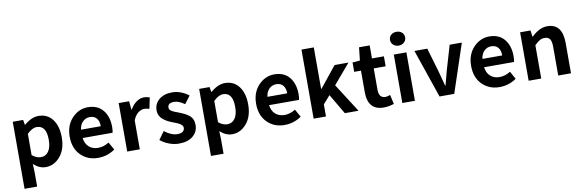

<svg xmlns="http://www.w3.org/2000/svg" viewBox="-63 -1390 6626 2184"><g transform="rotate(-10 3250.5 -298.0)"><path d="M79.1 214.8V-559.6H199.2L209 -502H212.9Q297.9 -574.2 377.9 -574.2Q480.5 -574.2 539.1 -496.6Q597.7 -418.9 597.7 -289.1Q597.7 -150.4 527.8 -68.4Q458 13.7 360.4 13.7Q287.1 13.7 220.7 -46.9L224.6 44.9V214.8ZM447.3 -287.1Q447.3 -453.1 335.9 -453.1Q283.2 -453.1 224.6 -394.5V-149.4Q273.4 -107.4 327.1 -107.4Q380.9 -107.4 414.1 -153.3Q447.3 -199.2 447.3 -287.1Z M965.8 13.7Q845.7 13.7 766.6 -65.4Q687.5 -144.5 687.5 -279.3Q687.5 -410.2 765.1 -492.2Q842.8 -574.2 948.2 -574.2Q1060.5 -574.2 1121.6 -500Q1182.6 -425.8 1182.6 -305.7Q1182.6 -261.7 1175.8 -239.3H830.1Q838.9 -171.9 880.4 -135.3Q921.9 -98.6 985.4 -98.6Q1049.8 -98.6 1111.3 -137.7L1161.1 -47.9Q1073.2 13.7 965.8 13.7ZM828.1 -335.9H1056.6Q1056.6 -394.5 1029.8 -427.2Q1002.9 -460 950.2 -460Q904.3 -460 870.1 -427.7Q835.9 -395.5 828.1 -335.9Z M1302.7 0V-559.6H1422.9L1432.6 -460.9H1436.5Q1466.8 -514.6 1509.3 -544.4Q1551.8 -574.2 1595.7 -574.2Q1630.9 -574.2 1662.1 -561.5L1635.7 -434.6Q1604.5 -444.3 1577.1 -444.3Q1541 -444.3 1505.9 -417.5Q1470.7 -390.6 1448.2 -334V0Z M1898.4 13.7Q1842.8 13.7 1785.2 -8.3Q1727.5 -30.3 1685.5 -65.4L1752 -157.2Q1830.1 -95.7 1902.3 -95.7Q1942.4 -95.7 1962.9 -111.8Q1983.4 -127.9 1983.4 -155.3Q1983.4 -162.1 1981.4 -168.5Q1979.5 -174.8 1975.1 -180.2Q1970.7 -185.5 1966.3 -189.9Q1961.9 -194.3 1953.1 -199.7Q1944.3 -205.1 1939.5 -208.5Q1934.6 -211.9 1922.4 -216.8Q1910.2 -221.7 1904.8 -224.1Q1899.4 -226.6 1885.3 -231.9Q1871.1 -237.3 1866.2 -239.3Q1835 -251 1811.5 -263.7Q1788.1 -276.4 1763.7 -295.9Q1739.3 -315.4 1726.1 -342.3Q1712.9 -369.1 1712.9 -402.3Q1712.9 -478.5 1770 -526.4Q1827.1 -574.2 1920.9 -574.2Q2019.5 -574.2 2112.3 -504.9L2045.9 -416Q1978.5 -463.9 1924.8 -463.9Q1851.6 -463.9 1851.6 -410.2Q1851.6 -401.4 1854 -394Q1856.4 -386.7 1864.3 -380.4Q1872.1 -374 1877.4 -369.6Q1882.8 -365.2 1896 -359.4Q1909.2 -353.5 1916 -350.6Q1922.9 -347.7 1940.4 -341.3Q1958 -335 1964.8 -332Q1999 -318.4 2021.5 -307.1Q2043.9 -295.9 2069.8 -276.4Q2095.7 -256.8 2108.4 -228.5Q2121.1 -200.2 2121.1 -163.1Q2121.1 -85.9 2062.5 -36.1Q2003.9 13.7 1898.4 13.7Z M2232.4 214.8V-559.6H2352.5L2362.3 -502H2366.2Q2451.2 -574.2 2531.2 -574.2Q2633.8 -574.2 2692.4 -496.6Q2751 -418.9 2751 -289.1Q2751 -150.4 2681.2 -68.4Q2611.3 13.7 2513.7 13.7Q2440.4 13.7 2374 -46.9L2377.9 44.9V214.8ZM2600.6 -287.1Q2600.6 -453.1 2489.3 -453.1Q2436.5 -453.1 2377.9 -394.5V-149.4Q2426.8 -107.4 2480.5 -107.4Q2534.2 -107.4 2567.4 -153.3Q2600.6 -199.2 2600.6 -287.1Z M3119.1 13.7Q2999 13.7 2919.9 -65.4Q2840.8 -144.5 2840.8 -279.3Q2840.8 -410.2 2918.5 -492.2Q2996.1 -574.2 3101.6 -574.2Q3213.9 -574.2 3274.9 -500Q3335.9 -425.8 3335.9 -305.7Q3335.9 -261.7 3329.1 -239.3H2983.4Q2992.2 -171.9 3033.7 -135.3Q3075.2 -98.6 3138.7 -98.6Q3203.1 -98.6 3264.6 -137.7L3314.5 -47.9Q3226.6 13.7 3119.1 13.7ZM2981.4 -335.9H3210Q3210 -394.5 3183.1 -427.2Q3156.2 -460 3103.5 -460Q3057.6 -460 3023.4 -427.7Q2989.3 -395.5 2981.4 -335.9Z M3456.1 0V-797.9H3598.6V-318.4H3602.5L3796.9 -559.6H3957L3762.7 -331.1L3974.6 0H3816.4L3679.7 -232.4L3598.6 -139.6V0Z M4265.6 13.7Q4081.1 13.7 4081.1 -196.3V-444.3H4002.9V-552.7L4088.9 -559.6L4105.5 -710H4228.5V-559.6H4366.2V-444.3H4228.5V-196.3Q4228.5 -101.6 4304.7 -101.6Q4327.1 -101.6 4359.4 -114.3L4383.8 -6.8Q4320.3 13.7 4265.6 13.7Z M4480.5 0V-559.6H4626V0ZM4554.7 -650.4Q4516.6 -650.4 4491.7 -673.3Q4466.8 -696.3 4466.8 -730.5Q4466.8 -765.6 4491.7 -787.6Q4516.6 -809.6 4554.7 -809.6Q4592.8 -809.6 4617.2 -787.6Q4641.6 -765.6 4641.6 -730.5Q4641.6 -696.3 4616.7 -673.3Q4591.8 -650.4 4554.7 -650.4Z M4910.2 0 4718.8 -559.6H4867.2L4949.2 -281.2Q4957 -251 4972.7 -192.9Q4988.3 -134.8 4994.1 -111.3H4999Q5004.9 -133.8 5043.9 -281.2L5126 -559.6H5266.6L5080.1 0Z M5602.5 13.7Q5482.4 13.7 5403.3 -65.4Q5324.2 -144.5 5324.2 -279.3Q5324.2 -410.2 5401.9 -492.2Q5479.5 -574.2 5585 -574.2Q5697.3 -574.2 5758.3 -500Q5819.3 -425.8 5819.3 -305.7Q5819.3 -261.7 5812.5 -239.3H5466.8Q5475.6 -171.9 5517.1 -135.3Q5558.6 -98.6 5622.1 -98.6Q5686.5 -98.6 5748 -137.7L5797.9 -47.9Q5710 13.7 5602.5 13.7ZM5464.8 -335.9H5693.4Q5693.4 -394.5 5666.5 -427.2Q5639.6 -460 5586.9 -460Q5541 -460 5506.8 -427.7Q5472.7 -395.5 5464.8 -335.9Z M5939.5 0V-559.6H6059.6L6069.3 -486.3H6073.2Q6163.1 -574.2 6254.9 -574.2Q6428.7 -574.2 6428.7 -348.6V0H6281.2V-331.1Q6281.2 -394.5 6262.7 -421.4Q6244.1 -448.2 6202.1 -448.2Q6169.9 -448.2 6145 -433.6Q6120.1 -418.9 6085 -384.8V0Z"/></g></svg>

Font: Bpmf Zihi Sans Bold
Style: Bold
Weight: 700
Foundry: But Ko
Version: Version 1.320